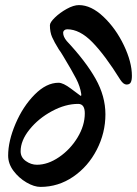

<svg xmlns="http://www.w3.org/2000/svg" viewBox="-20 -720 538 754"><path d="M12 -109Q12 -166 41 -234Q70 -302 116 -348.5Q162 -395 210 -395Q228 -395 258.5 -372Q289 -349 292 -347Q296 -343 298 -344Q300 -345 299 -351Q295 -380 279 -411Q263 -442 228 -500Q218 -517 211 -526Q193 -555 184.5 -574.5Q176 -594 176 -621Q176 -632 195.5 -651Q215 -670 242 -685Q269 -700 290 -700Q338 -700 386.5 -654Q435 -608 466.5 -542Q498 -476 498 -422Q498 -405 493.5 -396.5Q489 -388 477 -388Q465 -388 453 -406Q392 -504 342.5 -554.5Q293 -605 244 -605Q237 -605 232.5 -601Q228 -597 228 -591Q228 -576 242 -559Q317 -479 355.5 -410.5Q394 -342 394 -271Q394 -198 360 -132Q326 -66 267.5 -26Q209 14 139 14Q114 14 84 -3.5Q54 -21 33 -49Q12 -77 12 -109ZM313 -275Q313 -312 287 -312Q237 -312 184 -283.5Q131 -255 96 -211.5Q61 -168 61 -126Q61 -102 81.5 -87.5Q102 -73 125 -73Q168 -73 212 -103Q256 -133 284.5 -180Q313 -227 313 -275Z"/></svg>

Font: EB Garamond
Style: Bold Italic
Weight: 700
Italic angle: -17.2°
Designer: Georg Duffner and Octavio Pardo
Foundry: Georg Duffner
Version: Version 1.000